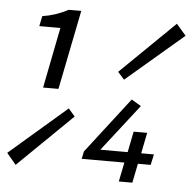

<svg xmlns="http://www.w3.org/2000/svg" viewBox="-76 -686 738 735"><g transform="rotate(5 292.5 -319.0)"><path d="M87 -333 133 -566H52L60 -605Q112 -613 159 -638H207L146 -333ZM8 -29 -28 -72 192 -262 217 -233ZM393 -390 368 -418 576 -621 613 -578ZM407 0 422 -74H258L264 -103L429 -317L466 -295L326 -115H431L447 -195H499L483 -115H532L523 -74H474L459 0Z"/></g></svg>

Font: TypoPRO Source Code Pro
Style: Italic
Weight: 400
Italic angle: -11°
Monospace: yes
Designer: Paul D. Hunt, Teo Tuominen
Foundry: Adobe Systems Incorporated
Version: Version 1.030;PS 1.0;hotconv 1.0.84;makeotf.lib2.5.63406